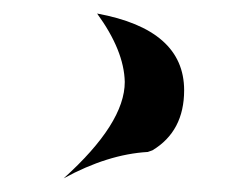

<svg xmlns="http://www.w3.org/2000/svg" viewBox="-20 -52 363 281"><path d="M122.1 -32.2Q249.5 -8.8 249.5 80.1Q249.5 140.1 203.1 168L196.3 170.4Q137.7 173.8 73.2 209Q162.6 128.4 162.6 67.9Q161.6 22 122.1 -32.2Z"/></svg>

Font: MedievalSharp
Style: Regular
Weight: 500
Version: Version 1.0